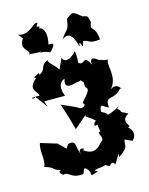

<svg xmlns="http://www.w3.org/2000/svg" viewBox="-117 -822 721 928"><g transform="rotate(-15 243.5 -358.0)"><path d="M319 -160C293 -159 338 -124 310 -111C288 -86 264 -59 214 -95C242 -101 178 -119 205 -73C176 -115 205 -153 153 -142L140 -122L105 -157L23 -182C9 -143 29 -99 13 -65C80 -44 31 -41 111 -23C68 -38 73 -17 93 -4C119 -15 122 22 180 18C198 25 187 -36 219 10C230 35 208 38 258 24C221 6 276 14 306 1C287 1 339 20 321 14C340 -20 354 25 348 13C388 -53 378 -33 374 -16C436 -57 412 -63 422 -91C417 -96 455 -78 458 -76C461 -79 494 -107 453 -146C485 -142 416 -177 473 -209C414 -237 459 -220 426 -245C459 -277 432 -242 367 -226C388 -229 365 -241 347 -251C351 -304 369 -264 390 -262C382 -328 423 -284 466 -337C482 -314 461 -374 421 -344C468 -398 428 -461 445 -486C387 -494 450 -485 402 -496C407 -490 357 -540 364 -482C333 -547 330 -483 302 -509C306 -540 301 -564 300 -569C304 -565 239 -501 227 -562C234 -554 225 -543 206 -500C192 -526 153 -550 164 -559C120 -545 144 -518 106 -501C106 -534 108 -466 105 -510C56 -484 87 -502 84 -488C29 -441 83 -423 80 -403C11 -409 57 -387 59 -404L104 -342L95 -371H199C177 -428 202 -447 218 -451C200 -395 253 -415 276 -421C236 -438 264 -408 291 -424C313 -401 298 -417 305 -386C331 -369 285 -336 272 -314C294 -304 261 -280 240 -303L168 -335L192 -259L208 -202L278 -262C254 -240 286 -252 322 -204C307 -236 286 -179 314 -197ZM138 -605C140 -600 149 -609 185 -592C225 -633 206 -631 186 -631C206 -717 158 -727 155 -712C189 -742 134 -712 162 -745C147 -762 113 -694 56 -715C94 -667 89 -667 76 -694C33 -636 112 -625 78 -605C86 -618 144 -592 173 -620ZM352 -604C391 -599 369 -584 433 -590C427 -670 393 -633 412 -683C402 -719 412 -713 369 -722C351 -741 381 -693 392 -711C330 -759 343 -753 304 -728C296 -666 293 -689 258 -637C281 -653 307 -665 329 -582C335 -629 341 -565 346 -584Z"/></g></svg>

Font: Asimov Aggro
Style: Condensed
Weight: 500
Designer: Google
Version: Version 2.000980; 2014